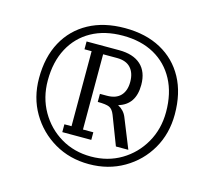

<svg xmlns="http://www.w3.org/2000/svg" viewBox="-89 -964 897 806"><g transform="rotate(15 360.0 -560.5)"><path d="M360 -265Q276 -265 209.5 -304Q143 -343 104 -409.5Q65 -476 65 -560Q65 -652 101 -718Q137 -784 203 -820Q269 -856 360 -856Q451 -856 517 -820Q583 -784 619 -718Q655 -652 655 -560Q655 -476 616.5 -409.5Q578 -343 511 -304Q444 -265 360 -265ZM360 -298Q433 -298 491 -332.5Q549 -367 583 -426.5Q617 -486 617 -560Q617 -641 585.5 -700Q554 -759 496.5 -791Q439 -823 360 -823Q281 -823 223.5 -791Q166 -759 134.5 -700Q103 -641 103 -560Q103 -486 137 -426.5Q171 -367 229 -332.5Q287 -298 360 -298ZM218 -366V-400H249V-726H218V-760H359Q421 -760 454 -730Q487 -700 487 -643Q487 -557 415 -536Q442 -522 453 -495L505 -366H451L403 -491Q394 -514 379.5 -520.5Q365 -527 329 -527V-562H359Q399 -562 419 -583.5Q439 -605 439 -643Q439 -682 419 -704Q399 -726 359 -726H299V-399H344V-366Z"/></g></svg>

Font: Fauna One
Style: Regular
Weight: 400
Designer: Eduardo Rodriguez Tunni
Foundry: Eduardo Rodriguez Tunni
Version: Version 2.001; ttfautohint (v1.8.4.7-5d5b);gftools[0.9.23]